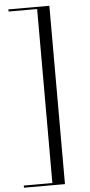

<svg xmlns="http://www.w3.org/2000/svg" viewBox="-64 -828 501 1064"><g transform="rotate(-5 186.5 -296.0)"><path d="M25 200V188H184V-780H25V-792H253V200Z"/></g></svg>

Font: Nyght Serif Light
Style: Regular
Weight: 300
Designer: Maksym Kobuzan
Version: Version 0.410